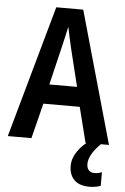

<svg xmlns="http://www.w3.org/2000/svg" viewBox="-62 -759 672 1036"><g transform="rotate(5 274.0 -240.5)"><path d="M421 0 373 -191H176L128 0H0L200 -715H346L548 0ZM299 -501Q292 -531 285.5 -560.5Q279 -590 274 -616Q269 -591 261 -557.5Q253 -524 248 -502L199 -297H349ZM441 112Q441 134 452 146Q463 158 483 158Q497 158 506.5 155.5Q516 153 523 150V224Q512 228 496.5 231Q481 234 462 234Q407 234 379.5 206Q352 178 352 130Q352 89 378.5 51Q405 13 444 -13L504 0Q441 63 441 112Z"/></g></svg>

Font: Noto Sans Sinhala Condensed SemiBold
Style: Regular
Weight: 600
Width: 3
Designer: Jelle Bosma - Monotype Design Team
Foundry: Monotype Imaging Inc.
Version: Version 2.006; ttfautohint (v1.8.4.7-5d5b)